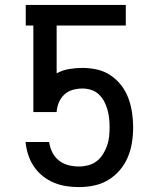

<svg xmlns="http://www.w3.org/2000/svg" viewBox="-20 -755 640 783"><path d="M302 8Q276 8 250 4Q224 0 200 -10Q176 -20 155.5 -36Q135 -52 120 -73.5Q105 -95 96.5 -119.5Q88 -144 85 -170L84 -176H180L182 -167Q186 -146 196.5 -128Q207 -110 223.5 -98Q240 -86 260.5 -81Q281 -76 302 -76Q321 -76 340 -81Q359 -86 374 -97.5Q389 -109 399.5 -125.5Q410 -142 416.5 -160.5Q423 -179 425 -198Q427 -217 427 -236Q427 -254 425 -272.5Q423 -291 418 -308.5Q413 -326 404.5 -342Q396 -358 382.5 -370.5Q369 -383 351.5 -388.5Q334 -394 316 -394Q296 -394 276.5 -388.5Q257 -383 242.5 -369.5Q228 -356 220 -337Q212 -318 211 -298H116V-651H85V-735H493V-651H211V-456Q235 -469 262 -473.5Q289 -478 316 -478Q346 -478 375.5 -471.5Q405 -465 430.5 -448Q456 -431 474.5 -407Q493 -383 503.5 -354.5Q514 -326 518.5 -296Q523 -266 523 -236Q523 -204 518 -173Q513 -142 501 -113.5Q489 -85 468.5 -61Q448 -37 421.5 -21Q395 -5 364 1.5Q333 8 302 8Z"/></svg>

Font: Iosevka Custom Medium Extended
Style: Regular
Weight: 500
Width: 7
Monospace: yes
Designer: Belleve Invis
Foundry: Belleve Invis
Version: Version 11.2.4; ttfautohint (v1.8.4)